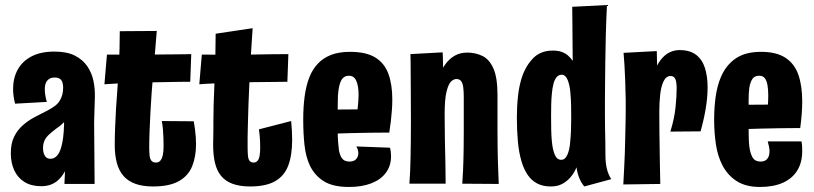

<svg xmlns="http://www.w3.org/2000/svg" viewBox="-20 -731 3234 763"><path d="M236 0 240 -85 231 -384Q230 -407 221.5 -415Q213 -423 197 -423Q179 -423 168.5 -411.5Q158 -400 158 -377Q158 -365 160 -352.5Q162 -340 166 -326L40 -319Q36 -334 34 -349Q32 -364 32 -377Q32 -421 50.5 -454.5Q69 -488 105.5 -507Q142 -526 196 -526Q246 -526 277.5 -510Q309 -494 327 -467.5Q345 -441 351.5 -409Q358 -377 357 -345L354 -245L356 0ZM144 9Q104 9 77 -8Q50 -25 36.5 -54.5Q23 -84 23 -122Q23 -161 36 -187.5Q49 -214 70.5 -233Q92 -252 118.5 -266Q145 -280 171 -293Q186 -301 197.5 -309.5Q209 -318 216.5 -329.5Q224 -341 227.5 -354.5Q231 -368 231 -384L286 -349Q281 -314 267.5 -289Q254 -264 236.5 -247Q219 -230 201 -218Q185 -206 173.5 -195Q162 -184 156.5 -171.5Q151 -159 151 -142Q151 -129 154.5 -119.5Q158 -110 164.5 -105Q171 -100 181 -100Q197 -100 209 -115Q221 -130 228 -166Q235 -202 235 -264L280 -312Q280 -245 274 -187Q268 -129 253 -84.5Q238 -40 211.5 -15.5Q185 9 144 9Z M588 10Q547 10 518 -0.5Q489 -11 471 -31.5Q453 -52 444.5 -83Q436 -114 436 -155Q436 -190 437.5 -225.5Q439 -261 441 -298Q443 -327 445 -355.5Q447 -384 449 -412.5Q451 -441 452.5 -472Q454 -503 455 -536.5Q456 -570 456 -607L603 -608Q599 -560 595.5 -517Q592 -474 588.5 -435.5Q585 -397 582.5 -360.5Q580 -324 578 -288Q576 -248 574.5 -213Q573 -178 573 -146Q573 -127 574.5 -113Q576 -99 582 -92Q588 -85 600 -85Q611 -85 617.5 -93Q624 -101 627 -115Q630 -129 630 -148Q630 -166 629.5 -183Q629 -200 627.5 -217Q626 -234 623 -250L750 -249Q753 -232 755 -216.5Q757 -201 758 -186.5Q759 -172 759 -158Q759 -108 743.5 -70Q728 -32 690.5 -11Q653 10 588 10ZM395 -396 405 -514Q410 -514 420 -514Q430 -514 442.5 -514Q455 -514 468.5 -513.5Q482 -513 494 -513Q506 -513 516 -513Q531 -513 558 -513.5Q585 -514 616 -514.5Q647 -515 675.5 -515Q704 -515 722 -515.5Q740 -516 740 -516L736 -406Q736 -406 720 -406Q704 -406 678.5 -405.5Q653 -405 624 -404.5Q595 -404 570 -403.5Q545 -403 530 -403Q510 -403 487 -401.5Q464 -400 443 -399Q422 -398 408.5 -397Q395 -396 395 -396Z M974 10Q933 10 904.5 -0.5Q876 -11 859 -31.5Q842 -52 834.5 -83Q827 -114 827 -155Q827 -170 827.5 -185.5Q828 -201 828 -217.5Q828 -234 828 -251Q828 -283 829 -315.5Q830 -348 831.5 -381Q833 -414 834 -449Q835 -484 836 -520.5Q837 -557 837 -597L984 -619Q980 -564 977 -511.5Q974 -459 971.5 -411Q969 -363 967.5 -318.5Q966 -274 965 -233Q964 -208 964 -186Q964 -164 964 -146Q964 -124 965.5 -110.5Q967 -97 972.5 -91Q978 -85 988 -85Q997 -85 1003 -91.5Q1009 -98 1011.5 -111Q1014 -124 1014 -145Q1014 -156 1013.5 -167.5Q1013 -179 1012 -191.5Q1011 -204 1009 -217L1137 -250Q1139 -230 1140 -211Q1141 -192 1141 -175Q1141 -114 1125.5 -73Q1110 -32 1073.5 -11Q1037 10 974 10ZM772 -396 782 -514Q790 -514 806 -514Q822 -514 840 -513.5Q858 -513 875 -513Q892 -513 903 -513Q917 -513 942.5 -513.5Q968 -514 1000 -514.5Q1032 -515 1065 -515.5Q1098 -516 1126 -516L1122 -406Q1102 -406 1078.5 -405.5Q1055 -405 1031.5 -405Q1008 -405 986 -404.5Q964 -404 946 -403.5Q928 -403 917 -403Q899 -403 873 -401.5Q847 -400 820 -399Q793 -398 772 -396Z M1367 12Q1303 12 1266.5 -11Q1230 -34 1211 -74Q1195 -109 1190 -155Q1185 -201 1185 -256Q1185 -305 1190.5 -347Q1196 -389 1209 -423Q1222 -456 1243.5 -478.5Q1265 -501 1296 -513Q1327 -525 1371 -525Q1435 -525 1471.5 -502.5Q1508 -480 1523.5 -437.5Q1539 -395 1539 -336Q1539 -316 1537.5 -295Q1536 -274 1533.5 -251.5Q1531 -229 1527 -204L1398 -273Q1400 -288 1401.5 -302Q1403 -316 1404 -329.5Q1405 -343 1405 -354Q1405 -389 1396 -409.5Q1387 -430 1367 -430Q1346 -430 1336 -411.5Q1326 -393 1323 -352Q1323 -342 1322.5 -329Q1322 -316 1322 -302Q1322 -288 1322 -272Q1322 -242 1322 -215.5Q1322 -189 1323.5 -168.5Q1325 -148 1327 -133Q1332 -109 1341.5 -99Q1351 -89 1369 -89Q1387 -89 1395.5 -99Q1404 -109 1404 -122Q1404 -128 1402 -135.5Q1400 -143 1396 -149L1530 -144Q1532 -136 1533 -127Q1534 -118 1534 -110Q1534 -72 1513.5 -44.5Q1493 -17 1455.5 -2.5Q1418 12 1367 12ZM1222 -196 1218 -295 1498 -297 1527 -204Q1527 -204 1505.5 -204Q1484 -204 1449 -203.5Q1414 -203 1373 -202Q1332 -201 1292 -199.5Q1252 -198 1222 -196Z M1962 0 1817 -1Q1819 -30 1820 -51Q1821 -72 1821.5 -92Q1822 -112 1822.5 -139Q1823 -166 1823 -208Q1823 -228 1823 -247Q1823 -266 1823 -289.5Q1823 -313 1823 -344Q1823 -367 1821 -383.5Q1819 -400 1812.5 -408.5Q1806 -417 1794 -417Q1783 -417 1772.5 -407Q1762 -397 1754.5 -367Q1747 -337 1747 -277L1704 -267Q1704 -312 1709 -351.5Q1714 -391 1724 -422.5Q1734 -454 1750 -476Q1766 -498 1787.5 -510Q1809 -522 1837 -522Q1870 -522 1897.5 -508.5Q1925 -495 1941 -458.5Q1957 -422 1957 -354Q1957 -322 1957 -297.5Q1957 -273 1957 -252.5Q1957 -232 1957 -212Q1957 -172 1957.5 -144Q1958 -116 1958.5 -95Q1959 -74 1960 -52Q1961 -30 1962 0ZM1607 -1Q1609 -29 1610 -53.5Q1611 -78 1611.5 -104.5Q1612 -131 1612.5 -165Q1613 -199 1613 -247Q1613 -312 1612.5 -363Q1612 -414 1612 -452.5Q1612 -491 1611 -516L1739 -523Q1740 -511 1740.5 -478Q1741 -445 1742.5 -394Q1744 -343 1747 -277Q1747 -220 1748 -172.5Q1749 -125 1750 -83.5Q1751 -42 1751 -1Z M2169 10Q2137 10 2114.5 -2Q2092 -14 2077 -36Q2062 -58 2053 -88Q2042 -124 2038 -169Q2034 -214 2034 -264Q2034 -308 2038.5 -349Q2043 -390 2054 -424Q2070 -471 2099.5 -500.5Q2129 -530 2177 -530Q2197 -530 2211.5 -525Q2226 -520 2237 -510.5Q2248 -501 2256 -489Q2256 -507 2255.5 -536Q2255 -565 2255 -596.5Q2255 -628 2254.5 -657Q2254 -686 2254 -704L2392 -711Q2389 -649 2387.5 -594Q2386 -539 2385.5 -490.5Q2385 -442 2384.5 -400.5Q2384 -359 2384 -325Q2384 -297 2384 -270.5Q2384 -244 2384.5 -219Q2385 -194 2385.5 -168Q2386 -142 2386 -114Q2386 -84 2391.5 -61Q2397 -38 2409 -19L2302 10Q2290 -4 2282 -23.5Q2274 -43 2271 -66Q2262 -44 2247.5 -27Q2233 -10 2214 0Q2195 10 2169 10ZM2210 -96Q2219 -96 2225 -101.5Q2231 -107 2235 -116.5Q2239 -126 2242 -139Q2245 -152 2246 -168Q2248 -188 2249 -211.5Q2250 -235 2250 -260Q2250 -287 2249.5 -312Q2249 -337 2247 -358Q2246 -375 2243 -389Q2240 -403 2236 -413Q2232 -423 2226 -428.5Q2220 -434 2212 -434Q2200 -434 2192 -424.5Q2184 -415 2179.5 -398Q2175 -381 2173 -358Q2171 -339 2170.5 -316Q2170 -293 2170 -268Q2170 -240 2170.5 -215.5Q2171 -191 2173 -170Q2176 -137 2184.5 -116.5Q2193 -96 2210 -96Z M2644 -208Q2660 -260 2664.5 -304Q2669 -348 2669 -380Q2669 -406 2663.5 -417.5Q2658 -429 2645 -429Q2627 -429 2617 -408Q2607 -387 2603.5 -354.5Q2600 -322 2600 -287L2553 -244Q2553 -310 2559.5 -358.5Q2566 -407 2578 -440Q2590 -473 2606 -493.5Q2622 -514 2641 -523Q2660 -532 2680 -532Q2722 -532 2746.5 -513Q2771 -494 2781.5 -460.5Q2792 -427 2792 -384Q2792 -344 2784.5 -299.5Q2777 -255 2764 -209ZM2457 2Q2459 -36 2460.5 -65Q2462 -94 2463 -122Q2464 -150 2464.5 -179.5Q2465 -209 2466 -246Q2467 -294 2466.5 -335.5Q2466 -377 2464.5 -412Q2463 -447 2461.5 -474Q2460 -501 2458 -521L2590 -528Q2591 -498 2591.5 -464Q2592 -430 2594.5 -387.5Q2597 -345 2600 -287Q2600 -244 2600.5 -207.5Q2601 -171 2601.5 -137.5Q2602 -104 2602.5 -70.5Q2603 -37 2604 0Z M3000 12Q2943 12 2906.5 -12Q2870 -36 2850 -76Q2832 -111 2825 -157.5Q2818 -204 2818 -256Q2818 -304 2824 -346.5Q2830 -389 2844 -423Q2864 -471 2902.5 -498Q2941 -525 3004 -525Q3066 -525 3102 -501Q3138 -477 3153 -433Q3168 -389 3168 -329Q3168 -305 3166 -278Q3164 -251 3160 -222L3031 -304Q3032 -317 3032.5 -329Q3033 -341 3033 -352Q3033 -375 3030 -392.5Q3027 -410 3019.5 -420Q3012 -430 2997 -430Q2979 -430 2970.5 -418Q2962 -406 2958 -384Q2955 -363 2955 -334.5Q2955 -306 2955 -272Q2955 -247 2955 -224Q2955 -201 2955.5 -182Q2956 -163 2958 -147Q2962 -119 2971.5 -104Q2981 -89 3002 -89Q3015 -89 3022.5 -94Q3030 -99 3034 -108Q3038 -117 3038 -129Q3038 -138 3036 -148.5Q3034 -159 3031 -169H3165Q3167 -159 3167.5 -149.5Q3168 -140 3168 -131Q3168 -85 3148 -53Q3128 -21 3090.5 -4.5Q3053 12 3000 12ZM2855 -214 2851 -314 3131 -316 3160 -222Q3160 -222 3138.5 -222Q3117 -222 3082 -221.5Q3047 -221 3006 -220Q2965 -219 2925 -217.5Q2885 -216 2855 -214Z"/></svg>

Font: Truculenta Black
Style: Regular
Weight: 900
Version: Version 1.002